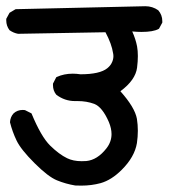

<svg xmlns="http://www.w3.org/2000/svg" viewBox="-25 -584 545 602"><path d="M218.3 -267.1H210Q177.7 -267.1 151.4 -287.1Q141.1 -299.8 141.1 -316.9Q141.1 -318.8 141.1 -321.8L151.4 -341.8L153.3 -342.8Q175.8 -353 203.1 -353Q214.8 -353 227.1 -351.1Q288.1 -351.1 311.5 -370.1Q320.8 -377.9 324.7 -385.7Q330.6 -396.5 330.6 -407.7Q330.6 -412.6 329.6 -417Q325.2 -446.3 305.7 -482.9L31.7 -478Q17.6 -480.5 4.9 -489.3Q-5.4 -502.9 -5.4 -520Q-5.4 -522 -5.4 -524.9L4.9 -543.9L23.9 -555.2L430.7 -564.5Q453.1 -564.5 471.2 -551.8Q483.9 -537.1 483.9 -517.6Q483.9 -516.1 483.9 -513.2L473.6 -494.1L472.2 -493.2Q455.6 -483.9 418.5 -483.9Q405.3 -483.9 389.6 -485.4Q400.4 -461.4 404.8 -438.5Q409.7 -411.1 404.8 -372.1Q399.9 -333 352.5 -297.9Q397.9 -247.1 404.3 -211.4Q407.2 -192.9 407.2 -174.1Q407.2 -155.3 404.3 -135.3Q397 -91.8 356.9 -51.8Q324.7 -19.5 290.5 -9.8Q261.7 -2 230 -2Q217.3 -2 210.9 -2.4Q181.2 -7.3 153.6 -18.6Q126 -29.8 83.3 -72.5Q40.5 -115.2 27.1 -143.1Q13.7 -170.9 6.3 -200.7Q7.3 -217.3 17.6 -228.5Q29.3 -239.3 46.4 -239.3Q49.3 -239.3 53.2 -238.8L73.7 -228.5Q104 -155.3 132.1 -127.7Q160.2 -100.1 185.5 -87.9Q204.6 -78.6 231 -78.6Q237.8 -78.6 245.6 -79.1Q280.3 -82.5 308.6 -118.7Q324.7 -139.2 324.7 -163.6Q324.7 -181.2 316.4 -201.2Q295.9 -248.5 270.5 -258.3Q246.6 -267.1 218.3 -267.1Z"/></svg>

Font: Bakudai
Style: Medium
Weight: 500
Version: Version 1.48